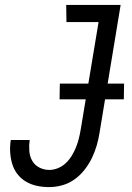

<svg xmlns="http://www.w3.org/2000/svg" viewBox="-20 -755 540 783"><path d="M181 8Q155 8 131 3Q107 -2 86.5 -14Q66 -26 51.5 -44.5Q37 -63 30 -86Q23 -109 21.5 -134Q20 -159 24 -184H101Q98 -162 99.5 -140Q101 -118 111 -100Q121 -82 140 -72Q159 -62 181 -62Q199 -62 217 -69.5Q235 -77 249 -90.5Q263 -104 273 -120.5Q283 -137 290 -154.5Q297 -172 301.5 -190Q306 -208 309 -226L382 -665H251L250 -735H472L386 -214Q382 -188 374.5 -162Q367 -136 355 -111Q343 -86 325 -63Q307 -40 284 -23.5Q261 -7 234 0.5Q207 8 181 8ZM223 -350 224 -414H486L485 -350Z"/></svg>

Font: Iosevka Curly Slab
Style: Italic
Weight: 400
Italic angle: -9°
Monospace: yes
Designer: Belleve Invis
Foundry: Belleve Invis
Version: Version 22.1.2; ttfautohint (v1.8.4)